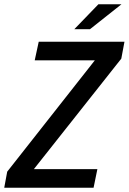

<svg xmlns="http://www.w3.org/2000/svg" viewBox="-56 -887 608 907"><path d="M517 -610 104 -88H404L386 0H-36L-22 -76L392 -602H108L127 -690H532ZM409 -867H518L369 -749H295Z"/></svg>

Font: Decalotype Medium Italic
Style: Regular
Weight: 500
Italic angle: -12°
Designer: Alfredo Marco Pradil
Foundry: Alfredo Marco Pradil
Version: Version 1.0